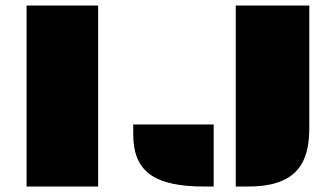

<svg xmlns="http://www.w3.org/2000/svg" viewBox="-20 -685 1207 705"><path d="M77.6 0H340.3V-664.6H77.6ZM845.7 0H889.6C1058.6 0 1115.7 -75.2 1115.7 -213.4V-664.6H845.7ZM469.2 -192.9C469.2 -54.7 545.9 0 732.9 0H764.6V-228H469.2Z"/></svg>

Font: Plaster
Style: Regular
Weight: 400
Designer: Eben Sorkin
Foundry: Eben Sorkin
Version: Version 1.007